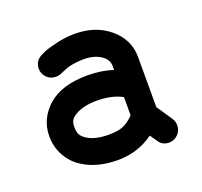

<svg xmlns="http://www.w3.org/2000/svg" viewBox="-94 -586 748 712"><g transform="rotate(-20 280.0 -230.5)"><path d="M259 -85Q296 -85 317.5 -94.5Q339 -104 359 -125V-197Q318 -219 259 -219Q208 -219 176 -201Q161 -193 154.5 -183Q148 -173 148 -155Q148 -135 154.5 -124Q161 -113 176 -104Q207 -85 259 -85ZM49 -155Q49 -223 102.5 -271Q156 -319 259 -319Q314 -319 359 -304V-319Q359 -344 337 -360Q309 -380 268 -380Q233 -380 203 -372L173 -360Q162 -354 148 -354Q127 -354 112.5 -368.5Q98 -383 98 -403Q98 -433 124 -447Q131 -451 143.5 -456.5Q156 -462 193 -471Q230 -480 268 -480Q350 -480 404.5 -433.5Q459 -387 459 -319V-121L500 -60Q509 -47 509 -31Q509 -11 494.5 4Q480 19 459 19Q432 19 418 -4L400 -30Q338 15 259 15Q178 15 123 -20Q90 -40 69.5 -75.5Q49 -111 49 -155Z"/></g></svg>

Font: Brass Mono
Style: Bold
Weight: 700
Monospace: yes
Version: Version 1.100; ttfautohint (v1.8.3) -l 8 -r 50 -G 200 -x 14 